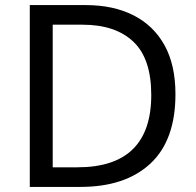

<svg xmlns="http://www.w3.org/2000/svg" viewBox="-20 -734 770 754"><path d="M669 -364Q669 -183 570.5 -91.5Q472 0 296 0H97V-714H317Q425 -714 504 -674Q583 -634 626 -556.5Q669 -479 669 -364ZM574 -361Q574 -504 503.5 -570.5Q433 -637 304 -637H187V-77H284Q574 -77 574 -361Z"/></svg>

Font: Noto Sans Sogdian
Style: Regular
Weight: 400
Designer: Monotype Design Team
Foundry: Monotype Imaging Inc.
Version: Version 2.002; ttfautohint (v1.8.4.7-5d5b)